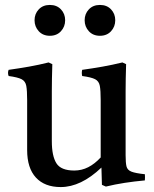

<svg xmlns="http://www.w3.org/2000/svg" viewBox="-20 -746 623 778"><path d="M226 12Q161 12 125.5 -26.5Q90 -65 90 -138V-340Q90 -379 86.5 -398Q83 -417 67.5 -425Q52 -433 15 -438Q10 -451 15 -463Q58 -469 97.5 -476Q137 -483 177 -493L192 -486Q191 -455 190.5 -427.5Q190 -400 190 -376V-174Q190 -114 208.5 -84.5Q227 -55 281 -55Q311 -55 337.5 -68.5Q364 -82 388 -108V-340Q388 -379 384.5 -398Q381 -417 365.5 -425Q350 -433 313 -438Q310 -451 313 -463Q356 -469 395.5 -476Q435 -483 476 -493L491 -486Q490 -455 489.5 -427.5Q489 -400 489 -376V-117Q489 -87 492.5 -72Q496 -57 512.5 -50.5Q529 -44 567 -40Q568 -28 567 -15Q524 -11 485 -5Q446 1 409 10L393 3L391 -67Q308 12 226 12ZM120 -664Q120 -690 137 -708Q154 -726 182 -726Q210 -726 227 -708Q244 -690 244 -664Q244 -638 227 -619.5Q210 -601 182 -601Q154 -601 137 -619.5Q120 -638 120 -664ZM323 -664Q323 -690 340 -708Q357 -726 385 -726Q413 -726 430 -708Q447 -690 447 -664Q447 -638 430 -619.5Q413 -601 385 -601Q357 -601 340 -619.5Q323 -638 323 -664Z"/></svg>

Font: Tiro Kannada
Style: Regular
Weight: 400
Designer: Kannada: John Hudson & Fiona Ross. Latin: John Hudson.
Foundry: Tiro Typeworks Ltd.
Version: Version 1.52